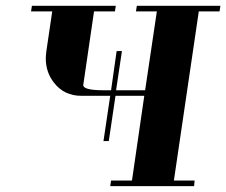

<svg xmlns="http://www.w3.org/2000/svg" viewBox="-20 -635 772 655"><path d="M85.9 -596.2 88.9 -615.2H375L372.1 -596.2H300.8L264.2 -346.2Q261.2 -327.1 333 -327.1H358.9L377.9 -460.9H396L376 -327.1H475.1L515.1 -596.2H443.8L446.8 -615.2H731.9L729 -596.2H658.2L573.2 -19H644L642.1 0H356L358.9 -19H430.2L472.2 -308.1H374L351.1 -153.8H333L356 -308.1H257.8Q198.7 -308.1 164.1 -353Q136.2 -388.2 136.2 -436Q136.2 -443.4 138.2 -460.9L158.2 -596.2Z"/></svg>

Font: Hjet
Style: Italic
Weight: 400
Designer: T. Christopher White
Version: Version 1.2